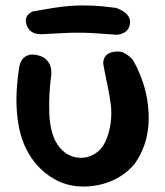

<svg xmlns="http://www.w3.org/2000/svg" viewBox="-20 -684 608 707"><path d="M211 -10Q187 -19 162.5 -35.5Q138 -52 116 -76.5Q94 -101 77 -134.5Q60 -168 50 -214Q40 -266 40.5 -320Q41 -374 51 -438Q51 -438 53 -446.5Q55 -455 62 -465Q69 -475 83 -480.5Q97 -486 121 -480Q141 -475 151.5 -463.5Q162 -452 165.5 -440.5Q169 -429 169 -420Q169 -411 169 -411Q159 -334 161.5 -268Q164 -202 185 -163Q199 -138 217 -124Q235 -110 255.5 -105.5Q276 -101 295.5 -104.5Q315 -108 331 -119Q356 -135 369.5 -165.5Q383 -196 387.5 -231.5Q392 -267 388 -299Q384 -329 378 -359Q372 -389 367 -413Q362 -437 360 -451Q360 -451 360.5 -457Q361 -463 364.5 -471Q368 -479 377.5 -485.5Q387 -492 405 -494Q424 -496 438 -488.5Q452 -481 460 -473Q468 -465 468 -465Q484 -439 499 -401Q514 -363 522 -318Q530 -264 526.5 -222.5Q523 -181 510.5 -147Q498 -113 477 -82Q456 -56 426 -36.5Q396 -17 360 -7Q324 3 286 3Q248 3 211 -10ZM459 -602Q458 -585 450.5 -575.5Q443 -566 433.5 -562Q424 -558 417 -557Q410 -556 410 -556Q368 -559 339 -561Q310 -563 288 -563.5Q266 -564 245 -563.5Q224 -563 198.5 -561.5Q173 -560 135 -558Q135 -558 128 -558Q121 -558 111 -560.5Q101 -563 92 -570.5Q83 -578 78 -592Q73 -607 76 -616.5Q79 -626 85 -631.5Q91 -637 96 -639.5Q101 -642 101 -642Q141 -649 174.5 -654.5Q208 -660 241.5 -662.5Q275 -665 315 -663.5Q355 -662 407 -655Q407 -655 415 -652Q423 -649 433.5 -642.5Q444 -636 451.5 -626Q459 -616 459 -602Z"/></svg>

Font: Sour Gummy Medium
Style: Regular
Weight: 500
Designer: Stefie Justprince
Foundry: Eifetstype
Version: Version 1.000